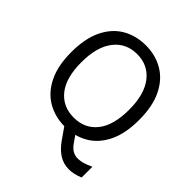

<svg xmlns="http://www.w3.org/2000/svg" viewBox="-218 -780 1088 1088"><g transform="rotate(45 326.0 -236.0)"><path d="M323 12Q245 12 183.5 -24Q122 -60 86.5 -132.2Q51 -204.5 51 -313Q51 -423 86.5 -495.5Q122 -568 183.5 -603.5Q245 -639 323 -639Q401 -639 462.5 -603Q524 -567 559.5 -494.5Q595 -422 595 -313Q595 -203.5 559.5 -131.2Q524 -59 462.5 -23.5Q401 12 323 12ZM511 167Q467 167 431.5 144.2Q396 121.5 366 78L301 -15L371 -37L429 46Q445.5 68.5 463.2 77.8Q481 87 498 88Q524.5 88 547 81Q569.5 74 595 62V148Q572.5 157.5 552 162.2Q531.5 167 511 167ZM323 -60Q411.5 -60 462.8 -124.5Q514 -189 514 -314Q514 -436 462.8 -502.5Q411.5 -569 323 -569Q235 -569 183.5 -502.5Q132 -436 132 -313Q132 -188.5 183.5 -124.2Q235 -60 323 -60Z"/></g></svg>

Font: Karla ExtraLight
Style: Regular
Weight: 400
Version: Version 2.001